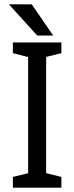

<svg xmlns="http://www.w3.org/2000/svg" viewBox="-20 -862 341 882"><path d="M109.2 0V-667H192V0ZM39.2 -667H119.2L124 -596.2L39.2 -617.8ZM39.2 0V-49.2L124.2 -70L119.2 0ZM182 0 175.3 -70.8 262 -49.2V0ZM173.7 -596 182 -667H262V-617.8ZM21 -842H126L224.3 -698.7H151Z"/></svg>

Font: Epunda Slab Light
Style: Regular
Weight: 300
Designer: Simon Atzbach
Foundry: typofactur
Version: Version 1.102